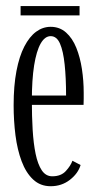

<svg xmlns="http://www.w3.org/2000/svg" viewBox="-20 -618 332 648"><path d="M151 10.5Q116 10.5 91.8 -12.2Q67.5 -35 53 -73.8Q38.5 -112.5 32.2 -161.5Q26 -210.5 26 -263Q26 -328.5 35.5 -378.2Q45 -428 62.2 -461.2Q79.5 -494.5 102 -511Q124.5 -527.5 151 -527.5Q181.5 -527.5 203 -508.2Q224.5 -489 237.5 -456.8Q250.5 -424.5 256.5 -385Q262.5 -345.5 262.5 -305Q262.5 -294.5 262.5 -284.2Q262.5 -274 262 -264H80.5V-295.5H203Q203 -355 198.2 -400.2Q193.5 -445.5 182.5 -470.8Q171.5 -496 151 -496Q131.5 -496 117.2 -471Q103 -446 95.2 -397.5Q87.5 -349 87.5 -278Q87.5 -226 90.2 -180Q93 -134 100.2 -98.8Q107.5 -63.5 121 -43.2Q134.5 -23 156.5 -23Q186 -23 202.2 -40.8Q218.5 -58.5 224.5 -75.5L252 -61Q243.5 -32.5 215.8 -11Q188 10.5 151 10.5ZM49.5 -566V-597.5H248.5V-566Z"/></svg>

Font: Imbue Light
Style: Regular
Weight: 300
Designer: Tyler Finck
Foundry: Etcetera Type Company
Version: Version 1.102